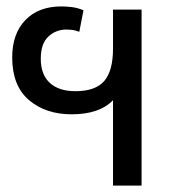

<svg xmlns="http://www.w3.org/2000/svg" viewBox="-20 -578 559 598"><path d="M332 0V-266Q290 -222 203 -222Q122 -222 70 -266.5Q18 -311 18 -399Q18 -473 59 -515.5Q100 -558 171 -558Q185 -558 203 -556Q221 -554 240 -546L227 -479Q214 -484 204 -485Q194 -486 187 -486Q154 -486 130.5 -464Q107 -442 107 -395Q107 -346 135 -320Q163 -294 215 -294Q277 -294 304.5 -325.5Q332 -357 332 -427V-548H421V0Z"/></svg>

Font: Go Noto Current
Style: Regular
Weight: 400
Designer: Monotype Design Team
Foundry: Monotype Imaging Inc.
Version: Version 2.007; ttfautohint (v1.8) -l 8 -r 50 -G 200 -x 14 -D